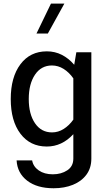

<svg xmlns="http://www.w3.org/2000/svg" viewBox="-20 -801 600 1056"><path d="M260.3 -781.2H334L243.2 -616.7H180.7ZM39.1 -256.3Q39.1 -376.5 92.3 -447.5Q145.5 -518.6 237.8 -518.6Q282.2 -518.6 319.8 -499.5Q357.4 -480.5 388.2 -444.8L399.9 -513.7H482.4V71.3Q482.4 123 455.3 159.7Q428.2 196.3 381.3 215.3Q334.5 234.4 274.9 234.4Q183.6 234.4 129.4 192.6Q75.2 150.9 71.3 81.1H156.7Q162.6 115.2 193.4 136.5Q224.1 157.7 270.5 157.7Q316.9 157.7 350.1 135.7Q383.3 113.8 383.3 71.3V-63Q320.8 4.9 237.3 4.9Q145.5 4.9 92.3 -65.7Q39.1 -136.2 39.1 -256.3ZM138.2 -256.3Q138.2 -173.3 172.6 -123Q207 -72.8 266.1 -72.8Q300.3 -72.8 330.3 -91.8Q360.4 -110.8 383.3 -143.1V-370.1Q360.4 -402.8 330.1 -421.9Q299.8 -440.9 265.6 -440.9Q206.5 -440.9 172.4 -390.1Q138.2 -339.4 138.2 -256.3Z"/></svg>

Font: Estedad-FD Medium
Style: Regular
Weight: 500
Designer: Amin Abedi
Version: Version 7.3